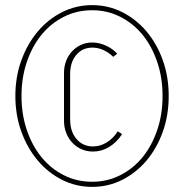

<svg xmlns="http://www.w3.org/2000/svg" viewBox="-20 -719 719 750"><path d="M40 -344Q40 -419 63.5 -483.5Q87 -548 127.5 -596Q168 -644 222.5 -671.5Q277 -699 340 -699Q403 -699 457.5 -671.5Q512 -644 552.5 -596Q593 -548 616 -483.5Q639 -419 639 -344Q639 -269 616 -204.5Q593 -140 552.5 -92Q512 -44 457.5 -16.5Q403 11 340 11Q277 11 222.5 -16.5Q168 -44 127.5 -92Q87 -140 63.5 -204.5Q40 -269 40 -344ZM64 -344Q64 -272 85 -210.5Q106 -149 142.5 -104.5Q179 -60 229.5 -34.5Q280 -9 340 -9Q399 -9 449.5 -34.5Q500 -60 536.5 -104.5Q573 -149 594 -210.5Q615 -272 615 -344Q615 -416 594 -477.5Q573 -539 536.5 -583.5Q500 -628 449.5 -653.5Q399 -679 340 -679Q280 -679 229.5 -653.5Q179 -628 142.5 -583.5Q106 -539 85 -477.5Q64 -416 64 -344ZM230 -434Q230 -460 238.5 -481.5Q247 -503 262 -519Q277 -535 297 -544Q317 -553 340 -553Q367 -553 393.5 -541Q420 -529 438 -509L422 -497Q405 -514 384 -523.5Q363 -533 341 -533Q302 -533 278 -504.5Q254 -476 254 -430V-252Q254 -205 279 -176Q304 -147 343 -147Q372 -147 397.5 -163Q423 -179 440 -206L457 -195Q436 -163 406.5 -145Q377 -127 343 -127Q319 -127 298.5 -136Q278 -145 262.5 -161.5Q247 -178 238.5 -200Q230 -222 230 -247Z"/></svg>

Font: Moniqa Thin Paragraph
Style: Regular
Weight: 100
Designer: Rajesh Rajput
Foundry: Rajesh Rajput
Version: Version 1.000